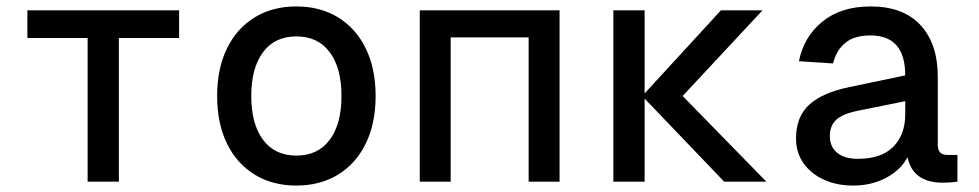

<svg xmlns="http://www.w3.org/2000/svg" viewBox="-20 -564 3040 596"><path d="M252 0V-446H65V-532H536V-446H349V0Z M900 12Q826 12 770.5 -22Q715 -56 684.5 -118.5Q654 -181 654 -266Q654 -351 684.5 -413.5Q715 -476 770.5 -510Q826 -544 900 -544Q974 -544 1029.5 -510Q1085 -476 1115.5 -413.5Q1146 -351 1146 -266Q1146 -181 1115.5 -118.5Q1085 -56 1029.5 -22Q974 12 900 12ZM900 -81Q967 -81 1003.5 -130Q1040 -179 1040 -266Q1040 -353 1003.5 -402Q967 -451 900 -451Q833 -451 796.5 -402Q760 -353 760 -266Q760 -179 796.5 -130Q833 -81 900 -81Z M1283 0V-532H1717V0H1621V-448H1379V0Z M1884 0V-532H1981V-274L2218 -532H2347L2099 -266L2359 0H2228L1981 -258V0Z M2628 12Q2578 12 2538 -6Q2498 -24 2474.5 -57Q2451 -90 2451 -134Q2451 -202 2492.5 -239.5Q2534 -277 2618 -294L2790 -330Q2790 -454 2682 -454Q2632 -454 2604 -431Q2576 -408 2566 -367L2460 -374Q2475 -450 2533 -497Q2591 -544 2682 -544Q2784 -544 2837.5 -486Q2891 -428 2891 -326V-116Q2891 -98 2898.5 -90.5Q2906 -83 2922 -83H2952V0Q2946 1 2932.5 2Q2919 3 2906 3Q2814 3 2797 -76Q2777 -37 2731.5 -12.5Q2686 12 2628 12ZM2643 -71Q2716 -71 2753 -108.5Q2790 -146 2790 -209V-250L2642 -220Q2594 -210 2575 -191.5Q2556 -173 2556 -142Q2556 -108 2579 -89.5Q2602 -71 2643 -71Z"/></svg>

Font: Geist Mono Medium
Style: Regular
Weight: 500
Monospace: yes
Designer: Basement.studio, Andrés Briganti, Mateo Zaragoza
Foundry: Basement.studio, Vercel, Andrés Briganti, Guido Ferreyra, Mateo Zaragoza
Version: Version 1.500; ttfautohint (v1.8.4.7-5d5b)